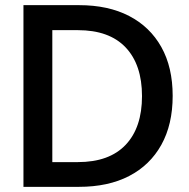

<svg xmlns="http://www.w3.org/2000/svg" viewBox="-20 -725 733 745"><path d="M71 0V-705H287Q400 -705 481 -663Q562 -621 606 -542.5Q650 -464 650 -353Q650 -242 606 -163Q562 -84 481 -42Q400 0 286 0ZM183 -42 133 -96H282Q404 -96 467.5 -163Q531 -230 531 -352Q531 -474 467.5 -541Q404 -608 282 -608H133L183 -662Z"/></svg>

Font: TikTok Sans 24pt Medium
Style: Regular
Weight: 500
Version: Version 4.000